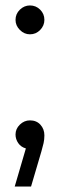

<svg xmlns="http://www.w3.org/2000/svg" viewBox="-20 -539 220 705"><path d="M90 -413Q69 -413 53 -429Q37 -445 37 -466Q37 -488 53 -503.5Q69 -519 90 -519Q112 -519 127.5 -503.5Q143 -488 143 -466Q143 -445 127.5 -429Q112 -413 90 -413ZM34 146 75 6Q57 1 47 -13.5Q37 -28 37 -45Q37 -66 53 -81.5Q69 -97 90 -97Q114 -97 128.5 -81Q143 -65 143 -42Q143 -27 140 -13.5Q137 0 132 17L94 146Z"/></svg>

Font: MuseoModerno Thin Light
Style: Regular
Weight: 300
Version: Version 1.003